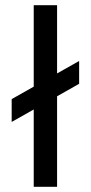

<svg xmlns="http://www.w3.org/2000/svg" viewBox="-20 -720 350 740"><path d="M25 -250V-338L285 -485V-397ZM110 0V-700H200V0Z"/></svg>

Font: Tektur
Style: Regular
Weight: 400
Designer: Adam Jagosz
Foundry: Adam Jagosz
Version: Version 1.005;gftools[0.9.30]